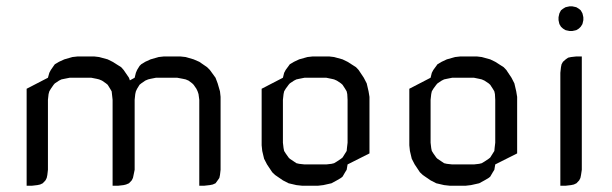

<svg xmlns="http://www.w3.org/2000/svg" viewBox="-20 -592 1951 612"><path d="M64.9 0V-309.1L132.8 -344.2L137.2 -359.9L142.1 -369.1L150.9 -381.8L154.8 -387.2L168 -395L185.1 -402.8L210.9 -410.2L228 -412.1H279.8L295.9 -410.2L323.2 -402.8L338.9 -395L366.2 -377.9L374 -369.1L391.1 -344.2L394 -335.9L409.2 -344.2L413.1 -359.9L417 -369.1L424.8 -381.8L430.2 -387.2L442.9 -395L460 -402.8L485.8 -410.2L502.9 -412.1H554.2L571.8 -410.2L597.2 -402.8L615.2 -395L640.1 -377.9L648.9 -369.1L667 -344.2L673.8 -326.2L681.2 -300.8L683.1 -283.2V-50.8L681.2 -34.2L679.2 -24.9L673.8 -17.1L667 -7.8L658.2 -3.9L648.9 -2L630.9 0H615.2V-273.9L612.8 -292L609.9 -300.8L606 -309.1L597.2 -321.8L592.8 -326.2L581.1 -335L571.8 -338.9L563 -340.8L544.9 -344.2H477.1L460 -340.8L452.1 -338.9L442.9 -335L430.2 -326.2L424.8 -321.8L417 -309.1L413.1 -300.8L411.1 -292L409.2 -273.9V-50.8L405.8 -34.2L403.8 -24.9L399.9 -17.1L391.1 -7.8L381.8 -3.9L374 -2L356.9 0H338.9V-273.9L336.9 -292L335.9 -300.8L331.1 -309.1L323.2 -321.8L317.9 -326.2L305.2 -335L295.9 -338.9L288.1 -340.8L271 -344.2H202.1L185.1 -340.8L175.8 -338.9L168 -335L154.8 -326.2L150.9 -321.8L142.1 -309.1L137.2 -300.8L134.8 -292L132.8 -273.9V-50.8L130.9 -34.2L128.9 -24.9L125 -17.1L116.2 -7.8L107.9 -3.9L99.1 -2L82 0Z M814 -128.9V-309.1L881.8 -344.2L885.7 -359.9L890.6 -369.1L899.9 -381.8L903.8 -387.2L917 -395L933.6 -402.8L960 -410.2L977.1 -412.1H1028.8L1044.9 -410.2L1071.8 -402.8L1087.9 -395L1114.7 -377.9L1123 -369.1L1139.6 -344.2L1148.9 -326.2L1154.8 -300.8L1157.7 -283.2V-103L1087.9 -67.9L1085 -50.8L1080.1 -43L1071.8 -28.8L1066.9 -24.9L1053.7 -17.1L1036.6 -7.8L1010.7 -2L993.7 0H942.9L924.8 -2L899.9 -7.8L881.8 -17.1L856.9 -34.2L847.7 -43L831.1 -67.9L821.8 -85.9L815.9 -110.8ZM881.8 -137.2 883.8 -120.1 885.7 -110.8 890.6 -103 899.9 -89.8 903.8 -85.9 917 -77.1 924.8 -71.8 933.6 -69.8 950.7 -67.9H1020L1036.6 -69.8L1044.9 -71.8L1053.7 -77.1L1066.9 -85.9L1071.8 -89.8L1080.1 -103L1085 -110.8L1085.9 -120.1L1087.9 -137.2V-273.9L1086.9 -292L1085 -300.8L1080.1 -309.1L1071.8 -321.8L1066.9 -326.2L1053.7 -335L1044.9 -338.9L1036.6 -340.8L1020 -344.2H950.7L933.6 -340.8L924.8 -338.9L917 -335L903.8 -326.2L899.9 -321.8L890.6 -309.1L885.7 -300.8L883.8 -292L881.8 -273.9Z M1284.7 -128.9V-309.1L1352.5 -344.2L1356.4 -359.9L1361.3 -369.1L1370.6 -381.8L1374.5 -387.2L1387.7 -395L1404.3 -402.8L1430.7 -410.2L1447.8 -412.1H1499.5L1515.6 -410.2L1542.5 -402.8L1558.6 -395L1585.4 -377.9L1593.8 -369.1L1610.4 -344.2L1619.6 -326.2L1625.5 -300.8L1628.4 -283.2V-103L1558.6 -67.9L1555.7 -50.8L1550.8 -43L1542.5 -28.8L1537.6 -24.9L1524.4 -17.1L1507.3 -7.8L1481.4 -2L1464.4 0H1413.6L1395.5 -2L1370.6 -7.8L1352.5 -17.1L1327.6 -34.2L1318.4 -43L1301.8 -67.9L1292.5 -85.9L1286.6 -110.8ZM1352.5 -137.2 1354.5 -120.1 1356.4 -110.8 1361.3 -103 1370.6 -89.8 1374.5 -85.9 1387.7 -77.1 1395.5 -71.8 1404.3 -69.8 1421.4 -67.9H1490.7L1507.3 -69.8L1515.6 -71.8L1524.4 -77.1L1537.6 -85.9L1542.5 -89.8L1550.8 -103L1555.7 -110.8L1556.6 -120.1L1558.6 -137.2V-273.9L1557.6 -292L1555.7 -300.8L1550.8 -309.1L1542.5 -321.8L1537.6 -326.2L1524.4 -335L1515.6 -338.9L1507.3 -340.8L1490.7 -344.2H1421.4L1404.3 -340.8L1395.5 -338.9L1387.7 -335L1374.5 -326.2L1370.6 -321.8L1361.3 -309.1L1356.4 -300.8L1354.5 -292L1352.5 -273.9Z M1760.3 -527.8V-537.1L1762.2 -545.9L1763.2 -549.8L1768.1 -559.1L1774.4 -564L1782.2 -568.8L1786.1 -569.8L1795.4 -571.8H1804.2L1813.5 -569.8L1817.4 -568.8L1825.2 -564L1831.1 -559.1L1836.4 -549.8L1837.4 -545.9L1839.4 -537.1V-527.8L1837.4 -519L1836.4 -515.1L1831.1 -506.8L1825.2 -501L1817.4 -496.1L1813.5 -495.1L1804.2 -493.2H1795.4L1786.1 -495.1L1782.2 -496.1L1774.4 -501L1768.1 -506.8L1763.2 -515.1L1762.2 -519ZM1766.1 0V-359.9L1768.1 -377.9L1770 -387.2L1774.4 -395L1783.2 -402.8L1791 -408.2L1800.3 -410.2L1817.4 -412.1H1834.5V-50.8L1832 -34.2L1830.1 -24.9L1826.2 -17.1L1817.4 -7.8L1809.1 -3.9L1800.3 -2L1783.2 0Z"/></svg>

Font: Petahja
Style: Regular
Weight: 400
Designer: T. Christopher White
Version: Version 1.1